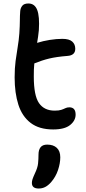

<svg xmlns="http://www.w3.org/2000/svg" viewBox="-20 -730 493 1102"><path d="M285 13Q205 13 156 -24.5Q107 -62 85.5 -129Q64 -196 64 -286Q64 -338 69.5 -380Q75 -422 81.5 -460Q88 -498 91 -538Q94 -584 94 -612Q94 -640 96 -665Q97 -683 107.5 -696.5Q118 -710 143 -710Q179 -710 193.5 -673Q208 -636 203 -557Q201 -537 198.5 -519Q196 -501 193 -484Q228 -495 266 -501Q304 -507 338 -507Q377 -507 394.5 -491.5Q412 -476 412 -450Q412 -412 367 -409Q304 -404 262.5 -394Q221 -384 177 -366Q175 -349 174.5 -330.5Q174 -312 174 -291Q174 -181 204 -138Q234 -95 294 -95Q318 -95 331.5 -99.5Q345 -104 355 -109Q365 -114 378 -114Q414 -114 414 -72Q414 -38 382.5 -12.5Q351 13 285 13ZM202 352Q163 352 163 320Q163 310 166.5 299Q170 288 180 266Q196 233 198.5 208Q201 183 201 157Q201 130 213 115Q225 100 251 100Q286 100 306 118.5Q326 137 326 173Q326 207 313 246Q300 285 273 316Q256 335 239 343.5Q222 352 202 352Z"/></svg>

Font: Shantell Sans Normal
Style: Regular
Weight: 500
Designer: Stephen Nixon, Anya Danilova, Shantell Martin
Foundry: Arrow Type
Version: Version 1.009;[a7da0bfa3]